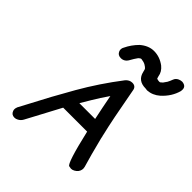

<svg xmlns="http://www.w3.org/2000/svg" viewBox="-260 -1111 1275 1275"><g transform="rotate(45 377.0 -473.5)"><path d="M96 11Q68 11 59 -14Q56 -21 56 -29Q56 -33 57 -38Q58 -44 61 -51L94 -113Q170 -260 253 -404.5Q336 -549 439 -683Q459 -707 486 -707Q521 -707 525 -671Q568 -433 593 -331L596 -316Q596 -315 597 -315L600 -299Q634 -164 657 -88Q659 -81 659 -74Q659 -69 658 -63Q653 -37 626 -22Q614 -15 601 -15Q595 -15 582 -18Q559 -23 503 -265H278Q228 -173 180 -81L150 -25Q140 -6 121 4Q109 11 96 11ZM481 -362Q462 -451 445 -541Q406 -485 374 -431Q353 -397 333 -362ZM591 -740Q586 -740 575 -742Q501 -742 486 -809Q482 -832 475 -836Q475 -838 456 -850Q442 -858 417 -861Q412 -861 407 -857Q396 -849 396 -847Q381 -826 369 -804Q351 -768 316 -768Q287 -768 277 -793Q274 -800 274 -809Q274 -813 275 -817Q276 -823 280 -830Q303 -879 342 -918Q388 -958 439 -958Q493 -958 540 -923Q573 -896 578 -860L583 -843Q585 -842 587.5 -841.5Q590 -841 591 -840Q600 -838 611 -838Q612 -840 616 -840Q618 -843 621 -845Q624 -847 624.5 -848Q625 -849 626.5 -849.5Q628 -850 629 -852Q642 -870 643 -872Q644 -874 646 -876Q655 -893 662 -912Q669 -931 689 -940Q703 -946 716 -946Q754 -942 754 -910Q754 -903 753 -896Q735 -829 678 -777Q639 -743 591 -740Z"/></g></svg>

Font: Bad Comic
Style: Italic
Weight: 400
Italic angle: -11°
Designer: GGBotNet
Foundry: GGBotNet
Version: 0.95